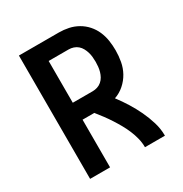

<svg xmlns="http://www.w3.org/2000/svg" viewBox="-171 -863 942 991"><g transform="rotate(-30 300.0 -367.5)"><path d="M81 0V-735H319Q348 -735 376.5 -729Q405 -723 430.5 -708.5Q456 -694 475.5 -672Q495 -650 506.5 -623.5Q518 -597 522.5 -568Q527 -539 527 -509Q527 -476 521 -443Q515 -410 499 -381Q483 -352 457.5 -329.5Q432 -307 400 -296Q425 -263 446.5 -228.5Q468 -194 485.5 -157Q503 -120 515 -80.5Q527 -41 527 0H408Q408 -27 401.5 -53Q395 -79 384.5 -104Q374 -129 361 -152Q348 -175 333.5 -197.5Q319 -220 303 -241.5Q287 -263 270 -284H200V0ZM200 -385H319Q333 -385 347 -389.5Q361 -394 372 -403.5Q383 -413 390 -425.5Q397 -438 401 -452Q405 -466 406.5 -480.5Q408 -495 408 -509Q408 -524 406.5 -538.5Q405 -553 401 -566.5Q397 -580 390 -593Q383 -606 372 -615.5Q361 -625 347 -629.5Q333 -634 319 -634H200Z"/></g></svg>

Font: Iosevka Curly Extended
Style: Bold
Weight: 700
Width: 7
Monospace: yes
Designer: Belleve Invis
Foundry: Belleve Invis
Version: Version 11.1.0; ttfautohint (v1.8.3)